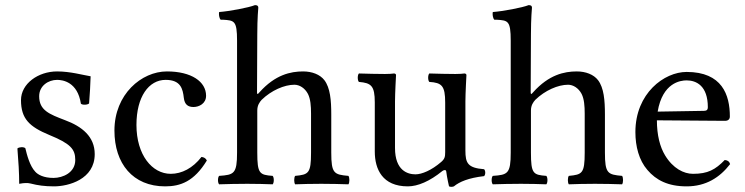

<svg xmlns="http://www.w3.org/2000/svg" viewBox="-20 -718 2912 750"><path d="M48 -138C52 -89 55 -42 55 0C65 -2 75 -3 80 -3C87 -3 93 -3 100 -1C127 6 154 10 191 10C247 10 350 -17 350 -116C350 -184 301 -224 233 -249C173 -272 133 -287 133 -342C133 -383 169 -406 203 -406C225 -406 283 -398 296 -313C302 -307 322 -308 328 -314C331 -350 333 -387 334 -420C303 -425 255 -439 203 -439C129 -439 62 -391 62 -327C62 -254 95 -223 172 -191C255 -157 274 -136 274 -93C274 -44 226 -23 189 -23C150 -23 128 -36 118 -47C96 -70 85 -114 79 -139C73 -145 54 -144 48 -138Z M788 -91C784 -100 776 -104 767 -105C733 -61 690 -39 647 -39C574 -39 513 -113 513 -230C513 -340 561 -406 627 -406C686 -406 694 -371 698 -336C701 -309 715 -300 736 -300C757 -300 785 -313 785 -344C785 -399 728 -439 632 -439C533 -439 427 -350 427 -208C427 -79 499 10 625 10C685 10 738 -9 788 -91Z M985 -286C985 -307 994 -319 1002 -328C1040 -365 1091 -387 1130 -387C1150 -387 1171 -374 1183 -351C1193 -331 1195 -304 1195 -274V-122C1195 -40 1185 -36 1133 -31C1128 -25 1128 -4 1133 2C1161 1 1195 0 1235 0C1275 0 1308 1 1341 2C1346 -4 1346 -25 1341 -31C1285 -36 1274 -40 1274 -122V-271C1274 -326 1270 -375 1247 -405C1230 -427 1199 -439 1164 -439C1115 -439 1055 -426 994 -358C994 -357 993 -357 992 -356C989 -352 984 -346 984 -358L985 -583C985 -648 989 -688 989 -688C989 -695 985 -698 976 -698C951 -688 876 -674 836 -671C834 -663 836 -647 842 -641C845 -641 848 -641 851 -641C895 -638 906 -638 906 -559V-122C906 -39 894 -35 836 -31C830 -25 830 -4 836 2C869 1 906 0 946 0C984 0 1017 1 1045 2C1051 -4 1051 -25 1045 -31C994 -35 985 -39 985 -122Z M1573 10C1612 10 1659 -10 1708 -50C1713 -54 1722 -56 1723 -49C1726 -24 1734 10 1734 10C1742 13 1747 12 1753 10C1775 -8 1810 -23 1871 -30C1877 -36 1877 -51 1871 -57C1807 -62 1798 -81 1798 -130V-322C1798 -352 1802 -425 1802 -425C1802 -428 1799 -431 1794 -431C1789 -430 1774 -429 1759 -429C1727 -429 1691 -430 1657 -431C1651 -425 1651 -404 1657 -398C1706 -395 1719 -383 1719 -317V-124C1719 -105 1717 -97 1703 -85C1666 -53 1628 -37 1603 -37C1573 -37 1523 -51 1523 -140V-322C1523 -352 1527 -425 1527 -425C1527 -428 1524 -431 1519 -431C1514 -430 1499 -429 1484 -429C1452 -429 1416 -430 1382 -431C1376 -425 1376 -404 1382 -398C1430 -394 1444 -383 1444 -318V-126C1444 -57 1474 10 1573 10Z M2054 -286C2054 -307 2063 -319 2071 -328C2109 -365 2160 -387 2199 -387C2219 -387 2240 -374 2252 -351C2262 -331 2264 -304 2264 -274V-122C2264 -40 2254 -36 2202 -31C2197 -25 2197 -4 2202 2C2230 1 2264 0 2304 0C2344 0 2377 1 2410 2C2415 -4 2415 -25 2410 -31C2354 -36 2343 -40 2343 -122V-271C2343 -326 2339 -375 2316 -405C2299 -427 2268 -439 2233 -439C2184 -439 2124 -426 2063 -358C2063 -357 2062 -357 2061 -356C2058 -352 2053 -346 2053 -358L2054 -583C2054 -648 2058 -688 2058 -688C2058 -695 2054 -698 2045 -698C2020 -688 1945 -674 1905 -671C1903 -663 1905 -647 1911 -641C1914 -641 1917 -641 1920 -641C1964 -638 1975 -638 1975 -559V-122C1975 -39 1963 -35 1905 -31C1899 -25 1899 -4 1905 2C1938 1 1975 0 2015 0C2053 0 2086 1 2114 2C2120 -4 2120 -25 2114 -31C2063 -35 2054 -39 2054 -122Z M2811 -93C2774 -55 2745 -39 2687 -39C2651 -39 2609 -60 2578 -111C2558 -144 2546 -190 2546 -248L2812 -246C2824 -246 2831 -252 2831 -263C2831 -347 2801 -437 2662 -437C2575 -437 2462 -354 2462 -202C2462 -146 2476 -92 2509 -54C2543 -14 2590 10 2662 10C2738 10 2792 -25 2832 -77C2829 -87 2823 -92 2811 -93ZM2549 -282C2568 -395 2638 -404 2662 -404C2700 -404 2745 -383 2745 -299C2745 -290 2741 -285 2730 -285Z"/></svg>

Font: Libertinus Math
Style: Regular
Weight: 400
Designer: Philipp H. Poll, Khaled Hosny
Foundry: Caleb Maclennan
Version: Version 7.050;RELEASE